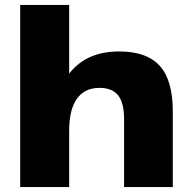

<svg xmlns="http://www.w3.org/2000/svg" viewBox="-20 -760 777 780"><path d="M484 -276Q484 -342 460 -372.5Q436 -403 384 -403Q324 -403 292.5 -359Q261 -315 261 -229L193 -140L194 -212Q194 -377 263.5 -464Q333 -551 464 -551Q576 -551 629 -492.5Q682 -434 682 -307V0H484ZM62 -740H261V-387V0H62Z"/></svg>

Font: Pathway Extreme ExtraBold
Style: Regular
Weight: 800
Designer: Eduardo Rodriguez Tunni
Foundry: Eduardo Rodriguez Tunni
Version: Version 1.001;gftools[0.9.26]